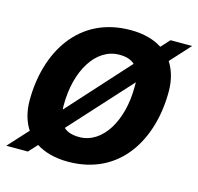

<svg xmlns="http://www.w3.org/2000/svg" viewBox="-97 -640 772 747"><g transform="rotate(15 289.0 -267.0)"><path d="M-10 14H77L109 -21C142 0 185 12 237 12C446 12 546 -159 546 -353C546 -398 535 -437 515 -468L588 -548H501L469 -513C437 -534 394 -546 342 -546C133 -546 32 -374 32 -180C32 -135 43 -97 63 -66ZM165 -198C165 -334 229 -442 324 -442C351 -442 371 -436 386 -422L166 -179C165 -185 165 -191 165 -198ZM255 -92C228 -92 207 -98 192 -112L413 -355C413 -349 413 -343 413 -336C413 -200 349 -92 255 -92Z"/></g></svg>

Font: Geist SemiBold
Style: Italic
Weight: 600
Italic angle: -12°
Designer: Basement.studio, Andrés Briganti, Mateo Zaragoza
Foundry: Basement.studio, Vercel, Andrés Briganti, Guido Ferreyra, Mateo Zaragoza
Version: Version 1.500